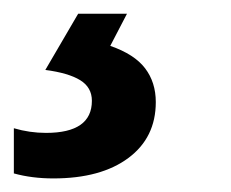

<svg xmlns="http://www.w3.org/2000/svg" viewBox="-112 -20 337 280"><path d="M115.2 128.9Q115.2 180.7 75.2 210.4Q35.2 240.2 -34.2 240.2Q-65.4 240.2 -91.8 232.9V167Q-68.8 173.8 -44.9 173.8Q22 173.8 22 127Q22 107.4 4.9 96.9Q-12.2 86.4 -45.9 82L2 0H73.2L48.8 46.9Q84 59.1 99.6 79.6Q115.2 100.1 115.2 128.9Z"/></svg>

Font: Open Sans Semibold
Style: Italic
Weight: 600
Italic angle: -12°
Foundry: Ascender Corporation
Version: Version 1.10